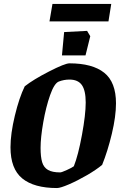

<svg xmlns="http://www.w3.org/2000/svg" viewBox="-20 -939 609 970"><path d="M33 -195Q33 -263 55 -354.5Q77 -446 105 -503Q148 -537 228 -578Q308 -619 331 -619Q447 -619 506.5 -571.5Q566 -524 566 -417Q566 -351 545 -263Q524 -175 496 -106Q466 -81 418.5 -53.5Q371 -26 328 -7.5Q285 11 268 11Q152 11 92.5 -37.5Q33 -86 33 -195ZM353 -99Q375 -154 394 -257Q413 -360 413 -421Q413 -482 393.5 -509.5Q374 -537 331 -537Q303 -537 277 -527Q254 -518 233 -458Q212 -398 198.5 -321Q185 -244 185 -192Q185 -146 193 -119.5Q201 -93 222.5 -80.5Q244 -68 284 -68Q291 -68 317.5 -80Q344 -92 353 -99ZM293 -659 304 -777 420 -783 436 -756 412 -659ZM230 -831 245 -919H542L528 -831Z"/></svg>

Font: Grenze
Style: Bold Italic
Weight: 700
Italic angle: -10°
Designer: Renata Polastri
Foundry: Omnibus-Type
Version: Version 1.002; ttfautohint (v1.8)